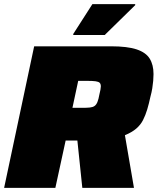

<svg xmlns="http://www.w3.org/2000/svg" viewBox="-23 -913 766 933"><path d="M-3 0 143 -688H516Q596 -688 641 -673Q686 -658 704.5 -628Q723 -598 723 -553Q723 -538 721.5 -520.5Q720 -503 717 -484Q714 -465 708 -443Q701 -410 692.5 -381.5Q684 -353 672 -329.5Q660 -306 639 -288Q618 -270 584 -256L628 0H377L353 -230Q348 -230 343 -230Q338 -230 333 -230H296L246 0ZM329 -389H376Q399 -389 413.5 -390.5Q428 -392 436.5 -398Q445 -404 450.5 -417.5Q456 -431 460 -454Q463 -466 465 -476.5Q467 -487 467 -493Q467 -505 461.5 -510.5Q456 -516 442 -518Q428 -520 403 -520H357ZM333 -743V-748L426 -893H634V-888L486 -743Z"/></svg>

Font: Saira SemiExpanded Black
Style: Italic
Weight: 900
Width: 6
Italic angle: -12°
Designer: Hector Gatti with collaboration of the Omnibus-Type team
Foundry: Omnibus-Type
Version: Version 1.101